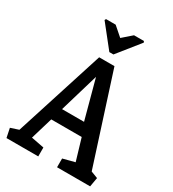

<svg xmlns="http://www.w3.org/2000/svg" viewBox="-218 -1025 1029 1141"><g transform="rotate(30 296.5 -454.0)"><path d="M168 -908H234L297 -853L360 -908H428L432 -899L311 -748H283L163 -899ZM9 0 -4 -63 51 -81 246 -691H351L547 -81L594 -63L583 0H356V-60L437 -81L393 -229H184L139 -78L227 -61V0ZM209 -314H360L288 -581Z"/></g></svg>

Font: Kreon
Style: Regular
Weight: 400
Designer: Julia Petretta
Foundry: Julia Petretta and Eli Heuer
Version: Version 2.002